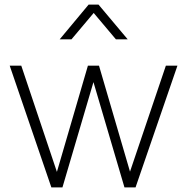

<svg xmlns="http://www.w3.org/2000/svg" viewBox="-20 -810 809 830"><path d="M202 0H250L384 -455L518 0H566L747 -526H697L542 -68L408 -526H360L226 -67L72 -526H22ZM238 -640H289L385 -754L481 -640H532L406 -790H363Z"/></svg>

Font: Mluvka ExtraLight
Style: Regular
Weight: 200
Designer: Modified by Jiří Krblich, Original typeface by Gumpita Rahayu
Foundry: Gumpita Rahayu & Jiří Krblich
Version: Version 2.000;Glyphs 3.1.1 (3134)